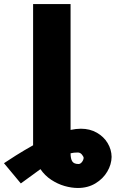

<svg xmlns="http://www.w3.org/2000/svg" viewBox="-127 -727 601 946"><path d="M220.7 -707V-86.9Q248 -92.8 271.5 -92.8Q315.9 -92.8 350.1 -73.2Q384.3 -53.7 403.3 -22Q422.4 9.8 422.9 45.9Q422.4 83 401.6 118.4Q380.9 153.8 343.3 176.5Q305.7 199.2 256.8 199.2Q225.6 199.2 191.4 189.5Q157.2 179.7 125.5 158.9Q93.8 138.2 72.3 106.4L-24.4 176.8L-107.4 77.1L-48.8 39.1Q-8.3 13.7 36.1 -11.2V-707ZM259.8 81.1Q269 81.1 276.6 71.5Q284.2 62 285.2 50.8Q284.2 43.5 276.1 33.9Q268.1 24.4 255.9 24.4Q236.3 24.4 220.7 28.3Q220.7 55.2 229 68.1Q237.3 81.1 259.8 81.1Z"/></svg>

Font: Pretendard JP Black
Style: Regular
Weight: 900
Designer: Base glyphs from Inter by Rasmus Andersson; Hangeul glyphs from Noto Sans CJK(Source Han Sans) by Jang Soo-young and Kan
Foundry: Kil Hyung-jin
Version: Version 1.309